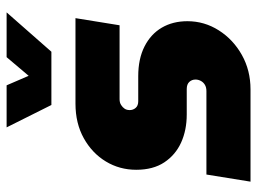

<svg xmlns="http://www.w3.org/2000/svg" viewBox="-116 -642 759 566"><g transform="rotate(-90 263.0 -359.5)"><path d="M10 0 31 -130H277Q288 -130 295.5 -134.5Q303 -139 307 -146.5Q311 -154 311 -162Q311 -173 304 -180.5Q297 -188 283 -188H208Q162 -188 125.5 -204.5Q89 -221 67 -254Q45 -287 45 -337Q45 -386 69.5 -426.5Q94 -467 138 -491.5Q182 -516 240 -516H492L471 -386H253Q243 -386 236 -381.5Q229 -377 225 -371Q221 -365 221 -356Q221 -346 227.5 -338.5Q234 -331 247 -331H321Q372 -331 408.5 -312.5Q445 -294 464 -261.5Q483 -229 483 -186Q483 -136 456 -93.5Q429 -51 383.5 -25.5Q338 0 282 0ZM236 -587 170 -719H294L322 -654L377 -719H509L393 -587Z"/></g></svg>

Font: MuseoModerno ExtraBold
Style: Italic
Weight: 800
Italic angle: -9°
Designer: Pablo Cosgaya, Héctor Gatti, Marcela Romero, and the Authors of The MuseoModerno Project.
Foundry: Omnibus-Type Team
Version: Version 1.003